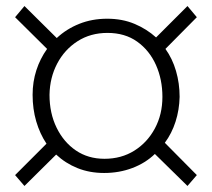

<svg xmlns="http://www.w3.org/2000/svg" viewBox="-20 -560 702 636"><path d="M61 56 166 -48Q197 -19 237 -3Q277 13 325 13Q375 13 418.5 -3.5Q462 -20 493 -50L601 56L632 20L526 -87Q549 -118 561.5 -157Q574 -196 575 -239Q575 -284 563 -325Q551 -366 528 -398L632 -503L601 -540L497 -436Q466 -464 425.5 -481Q385 -498 335 -498Q285 -498 242.5 -481Q200 -464 168 -434L61 -540L30 -503L136 -398Q113 -366 100.5 -327.5Q88 -289 88 -246Q88 -199 100 -158Q112 -117 134 -84L30 20ZM518 -239Q518 -181 493 -134.5Q468 -88 425 -61Q382 -34 326 -34Q272 -34 231.5 -61.5Q191 -89 167.5 -137Q144 -185 144 -246Q145 -303 169.5 -349.5Q194 -396 237 -423.5Q280 -451 336 -451Q394 -451 434.5 -422Q475 -393 496.5 -345Q518 -297 518 -239Z"/></svg>

Font: Catamaran ExtraLight
Style: Regular
Weight: 250
Designer: Pria Ravichandran
Version: Version 2.000